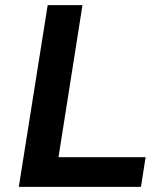

<svg xmlns="http://www.w3.org/2000/svg" viewBox="-20 -725 641 745"><path d="M53 0 165 -705H300L207 -115H545L527 0Z"/></svg>

Font: Nunito Sans 8pt
Style: Bold Italic
Weight: 700
Italic angle: -9°
Version: Version 3.101;gftools[0.9.27]